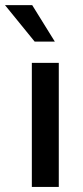

<svg xmlns="http://www.w3.org/2000/svg" viewBox="-50 -738 328 758"><path d="M75.7 0V-489.7H182.1V0ZM86.9 -573.7 -30.3 -717.8H77.1L166.5 -573.7Z"/></svg>

Font: Varta
Style: Bold
Weight: 700
Designer: Joana Correia, Viktoriya Grabowska, Eben Sorkin
Foundry: Sorkin Type
Version: Version 1.002; ttfautohint (v1.3) -l 8 -r 24 -G 200 -x 12 -H